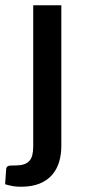

<svg xmlns="http://www.w3.org/2000/svg" viewBox="-56 -530 324 731"><path d="M177.5 -510V26.5Q177.5 58.5 169 86.8Q160.5 115 142.2 136Q124 157 94.8 169Q65.5 181 23.5 181Q6.5 181 -7.8 178.5Q-22 176 -36.5 171.5L-32.5 113Q-31.5 108 -29.5 105.5Q-27.5 103 -23.8 101.8Q-20 100.5 -14 100.2Q-8 100 1.5 100Q20.5 100 33.8 96Q47 92 55.2 83.2Q63.5 74.5 67 60.5Q70.5 46.5 70.5 26.5V-510Z"/></svg>

Font: Lato 2
Style: Regular
Weight: 600
Designer: Lukasz Dziedzic with Adam Twardoch and Botio Nikoltchev
Foundry: tyPoland Lukasz Dziedzic
Version: Version 2.015; 2015-08-06; http://www.latofonts.com/